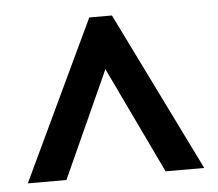

<svg xmlns="http://www.w3.org/2000/svg" viewBox="-39 -758 586 515"><g transform="rotate(-5 253.5 -500.5)"><path d="M16 -286 219 -715H280L491 -286H387L250 -573L120 -286Z"/></g></svg>

Font: Noto Sans Condensed SemiBold
Style: Regular
Weight: 600
Width: 3
Designer: Monotype Design Team
Foundry: Monotype Imaging Inc.
Version: Version 2.013; ttfautohint (v1.8.4.7-5d5b)